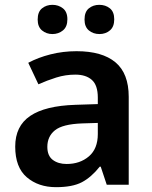

<svg xmlns="http://www.w3.org/2000/svg" viewBox="-20 -765 630 795"><path d="M297 -553Q403 -553 458 -507Q513 -461 513 -364V0H422L397 -75H393Q358 -31 319 -10.5Q280 10 212 10Q139 10 91 -31Q43 -72 43 -158Q43 -243 105 -285Q167 -327 292 -331L385 -334V-361Q385 -412 360.5 -434Q336 -456 292 -456Q251 -456 213 -444Q175 -432 139 -416L97 -505Q138 -527 189.5 -540Q241 -553 297 -553ZM320 -254Q239 -251 207.5 -225.5Q176 -200 176 -157Q176 -120 198.5 -103Q221 -86 256 -86Q311 -86 348 -117.5Q385 -149 385 -210V-256ZM136 -684Q136 -716 154 -730.5Q172 -745 197 -745Q222 -745 240.5 -730.5Q259 -716 259 -685Q259 -654 240.5 -639Q222 -624 197 -624Q172 -624 154 -639Q136 -654 136 -684ZM330 -684Q330 -716 348 -730.5Q366 -745 391 -745Q417 -745 435 -730.5Q453 -716 453 -685Q453 -654 435 -639Q417 -624 392 -624Q366 -624 348 -639Q330 -654 330 -684Z"/></svg>

Font: Noto Sans Adlam Unjoined SemiBold
Style: Regular
Weight: 600
Version: Version 3.001